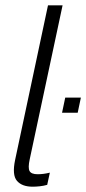

<svg xmlns="http://www.w3.org/2000/svg" viewBox="-20 -694 325 724"><path d="M103 10Q63 10 44 -12Q25 -34 37 -91L161 -674H216L92 -93Q85 -61 91.5 -49Q98 -37 122 -37Q144 -37 168 -43L158 3Q144 7 129.5 8.5Q115 10 103 10ZM214 -269 226 -326H285L273 -269Z"/></svg>

Font: Kanit ExtraLight
Style: Italic
Weight: 275
Italic angle: -12°
Designer: Katatrad Team
Foundry: CadsonDemak
Version: Version 2.000; ttfautohint (v1.8.3)